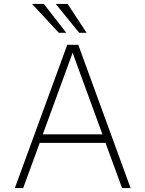

<svg xmlns="http://www.w3.org/2000/svg" viewBox="-20 -949 734 969"><path d="M55 0 319.5 -723H375L639 0H596L512.5 -228H180.5L97 0ZM196 -271H497L346.5 -682.5ZM277 -783.5 141.5 -929H201.5L314.5 -783.5ZM379.5 -783.5 261.5 -929H321.5L417 -783.5Z"/></svg>

Font: Public Sans Thin Thin
Style: Regular
Weight: 250
Version: Version 2.001